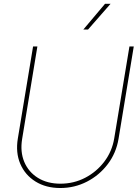

<svg xmlns="http://www.w3.org/2000/svg" viewBox="-20 -969 715 998"><path d="M293.5 8.3Q218.8 8.3 164.6 -25.4Q110.4 -59.1 85.4 -117.4Q60.5 -175.8 72.8 -249.5L151.9 -727.5H174.3L95.2 -247.6Q84 -180.2 106.2 -127.4Q128.4 -74.7 177.2 -44.4Q226.1 -14.2 293.9 -14.2Q363.3 -14.2 422.6 -44.9Q481.9 -75.7 522.2 -128.9Q562.5 -182.1 573.7 -249.5L652.8 -727.5H675.3L596.2 -247.6Q584 -173.8 540.3 -116Q496.6 -58.1 432.1 -24.9Q367.7 8.3 293.5 8.3ZM413.1 -815.4 525.9 -949.2H554.7L437.5 -815.4Z"/></svg>

Font: Inter 28pt Thin
Style: Italic
Weight: 250
Italic angle: -9.3988°
Designer: Rasmus Andersson
Foundry: rsms
Version: Version 4.001;git-66647c0bb